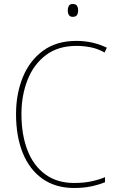

<svg xmlns="http://www.w3.org/2000/svg" viewBox="-20 -928 581 958"><path d="M361 -699Q270 -699 209 -653Q148 -607 117.5 -529.5Q87 -452 87 -359Q87 -256 117 -178.5Q147 -101 206 -58Q265 -15 350 -15Q399 -15 437.5 -23.5Q476 -32 504 -44V-19Q476 -7 437 1.5Q398 10 350 10Q257 10 192 -36Q127 -82 93.5 -165Q60 -248 60 -359Q60 -460 94 -543Q128 -626 195 -675Q262 -724 361 -724Q443 -724 513 -690L502 -666Q466 -686 430.5 -692.5Q395 -699 361 -699ZM343 -908Q360 -908 365 -898Q370 -888 370 -876Q370 -863 364.5 -853.5Q359 -844 343 -844Q329 -844 323.5 -853.5Q318 -863 318 -876Q318 -888 323 -898Q328 -908 343 -908Z"/></svg>

Font: Noto Sans SemiCondensed Thin
Style: Regular
Weight: 100
Width: 4
Designer: Monotype Design Team
Foundry: Monotype Imaging Inc.
Version: Version 2.013; ttfautohint (v1.8.4.7-5d5b)